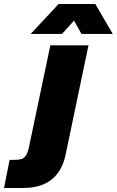

<svg xmlns="http://www.w3.org/2000/svg" viewBox="-139 -770 582 957"><path d="M-91 27H-72Q-47 27 -33 23Q-19 19 -10 5.5Q-1 -8 5 -35L112 -544H302L188 1Q153 167 -24 167H-119ZM153 -750H336L423 -601H267L230 -667L170 -601H14Z"/></svg>

Font: Mona Sans Black
Style: Italic
Weight: 900
Italic angle: -11.7°
Designer: Deni Anggara
Foundry: GitHub
Version: Version 2.000